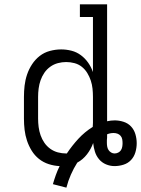

<svg xmlns="http://www.w3.org/2000/svg" viewBox="-20 -755 648 882"><path d="M285 107 223 91Q229 70 236.5 49Q244 28 254 8Q229 7 204 -1Q179 -9 159 -25Q139 -41 125.5 -63Q112 -85 104 -109Q96 -133 93 -158.5Q90 -184 90 -210V-310Q90 -336 93 -362Q96 -388 104.5 -413Q113 -438 127.5 -460Q142 -482 162.5 -498Q183 -514 209 -521Q235 -528 261 -528Q285 -528 308.5 -522Q332 -516 351.5 -501.5Q371 -487 385 -467Q399 -447 407 -424V-677H347V-735H472V-198Q481 -200 489.5 -201Q498 -202 507 -202Q527 -202 547.5 -195.5Q568 -189 582 -174Q596 -159 602 -138.5Q608 -118 608 -97Q608 -76 602 -55.5Q596 -35 582 -20Q568 -5 547.5 1.5Q527 8 506 8Q486 8 467 0Q448 -8 435 -23.5Q422 -39 416 -58.5Q410 -78 408 -98Q398 -70 379.5 -46Q361 -22 335 -8Q318 19 305.5 47.5Q293 76 285 107ZM284 -50H287Q311 -86 340 -117.5Q369 -149 406 -172Q407 -181 407 -190.5Q407 -200 407 -210V-310Q407 -329 405 -348Q403 -367 397 -385Q391 -403 381 -419.5Q371 -436 356 -448Q341 -460 322 -465Q303 -470 284 -470Q265 -470 246 -465Q227 -460 211 -448.5Q195 -437 184 -421Q173 -405 166.5 -386.5Q160 -368 157.5 -348.5Q155 -329 155 -310V-210Q155 -191 157.5 -171.5Q160 -152 166.5 -133.5Q173 -115 184 -99Q195 -83 211 -71.5Q227 -60 246 -55Q265 -50 284 -50ZM506 -50Q515 -50 523 -54Q531 -58 535.5 -65Q540 -72 541.5 -80.5Q543 -89 543 -97Q543 -106 541.5 -115Q540 -124 534 -131Q528 -138 519.5 -141Q511 -144 502 -144Q494 -144 486.5 -142.5Q479 -141 472 -138V-136Q472 -130 472 -123.5Q472 -117 471 -111V-98Q471 -90 472.5 -81.5Q474 -73 478.5 -66Q483 -59 490.5 -54.5Q498 -50 506 -50Z"/></svg>

Font: Iosevka Etoile Light
Style: Regular
Weight: 300
Designer: Belleve Invis
Foundry: Belleve Invis
Version: Version 25.0.1; ttfautohint (v1.8.4)